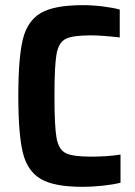

<svg xmlns="http://www.w3.org/2000/svg" viewBox="-20 -716 525 744"><path d="M51 -344Q51 -492 68.5 -563.5Q86 -635 138 -665.5Q190 -696 301 -696Q339 -696 379 -691Q419 -686 444 -679V-571Q372 -579 332 -579Q261 -579 234 -565Q207 -551 199 -506Q191 -461 191 -344Q191 -227 199 -182Q207 -137 234 -123Q261 -109 332 -109Q396 -109 447 -117V-8Q420 -1 378.5 3.5Q337 8 301 8Q190 8 138 -22.5Q86 -53 68.5 -124.5Q51 -196 51 -344Z"/></svg>

Font: Saira Semi Condensed SemiBold
Style: Regular
Weight: 600
Width: 4
Designer: Hector Gatti with collaboration of the Omnibus-Type team
Foundry: Omnibus-Type
Version: Version 1.001; ttfautohint (v1.8)